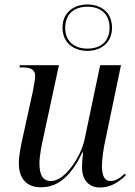

<svg xmlns="http://www.w3.org/2000/svg" viewBox="-20 -827 601 857"><path d="M370 -600C432 -600 480 -637 480 -703C480 -771 432 -807 370 -807C308 -807 259 -770 259 -704C259 -637 308 -600 370 -600ZM370 -610C313 -610 271 -641 271 -703C271 -765 312 -797 370 -797C428 -797 469 -766 469 -703C469 -641 428 -610 370 -610ZM427 10C476 10 515 -18 542 -45L537 -52C514 -31 496 -19 473 -19C446 -19 435 -43 435 -88C435 -116 443 -171 450 -200L520 -536H427L358 -207C343 -132 272 -19 208 -19C169 -19 156 -48 156 -100C156 -129 167 -187 176 -225L243 -536H69L67 -526H78C114 -526 137 -519 137 -487C137 -475 131 -445 127 -421L82 -216C74 -180 64 -132 64 -99C64 -40 90 9 163 9C246 9 301 -50 348 -147H351C348 -123 346 -97 346 -80C346 -30 371 10 427 10Z"/></svg>

Font: Noto Serif Display SemiCondensed
Style: Italic
Weight: 400
Width: 4
Italic angle: -12°
Designer: Monotype Design Team
Foundry: Monotype Imaging Inc.
Version: Version 2.009